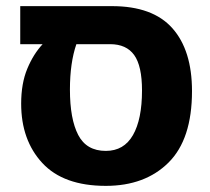

<svg xmlns="http://www.w3.org/2000/svg" viewBox="-20 -588 686 626"><path d="M606 -291Q606 -134 529.5 -58Q453 18 325 18Q187 18 118 -56.5Q49 -131 49 -250Q49 -316 69 -364Q89 -412 119 -444H46V-568H345Q478 -568 542 -496Q606 -424 606 -291ZM443 -293Q443 -373 417.5 -408.5Q392 -444 339 -444H229Q208 -383 208 -296Q208 -200 235 -148Q262 -96 325 -96Q384 -96 413.5 -147.5Q443 -199 443 -293Z"/></svg>

Font: FiraGOUPP
Style: Bold
Weight: 700
Designer: bBox Type
Foundry: bBox Type GmbH
Version: Version 1.001